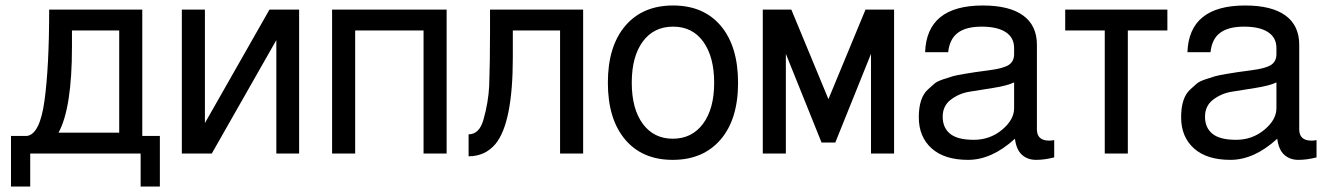

<svg xmlns="http://www.w3.org/2000/svg" viewBox="-20 -559 4833 699"><path d="M193 -76H414V-448H242V-389Q242 -165 193 -76ZM77 -64Q125 -69 142 -192.5Q159 -316 159 -524H498V-64H562V120H492V0H90V120H20V-64Z M642 -524H726V-111L961 -524H1069V0H986V-413L751 0H642Z M1189 -524H1606V0H1522V-448H1273V0H1189Z M1764 -524H2103V0H2019V-448H1847V-350Q1847 -112 1784 -35Q1746 10 1686 10V-70Q1725 -70 1740 -123Q1758 -186 1761 -247Q1764 -332 1764 -441Z M2580 -257.5Q2580 -352 2540.5 -407Q2501 -462 2430.5 -462Q2360 -462 2320 -407.5Q2280 -353 2280 -258Q2280 -163 2320 -108.5Q2360 -54 2429.5 -54Q2499 -54 2539.5 -108.5Q2580 -163 2580 -257.5ZM2193 -258Q2193 -390 2256 -464.5Q2319 -539 2430.5 -539Q2542 -539 2604.5 -464.5Q2667 -390 2667 -257.5Q2667 -125 2603.5 -51Q2540 23 2429 23Q2318 23 2255.5 -51.5Q2193 -126 2193 -258Z M2757 -524H2861L2996 -198L3131 -524H3235V0H3151V-363L3021 -40H2971L2841 -363V0H2757Z M3672 -165V-259Q3647 -247 3596.5 -239Q3546 -231 3509 -225Q3472 -219 3442 -196.5Q3412 -174 3412 -134Q3412 -94 3439 -72Q3466 -50 3525 -50Q3584 -50 3628 -86.5Q3672 -123 3672 -165ZM3348 -369Q3354 -539 3558 -539Q3655 -539 3705 -502.5Q3755 -466 3755 -396V-88Q3755 -47 3800 -47Q3809 -47 3818 -49V14Q3783 23 3752 23Q3721 23 3700.5 4.5Q3680 -14 3675 -54Q3591 23 3504.5 23Q3418 23 3371.5 -19Q3325 -61 3325 -132Q3325 -204 3359 -234Q3373 -247 3382.5 -255Q3392 -263 3414.5 -270.5Q3437 -278 3449 -281.5Q3461 -285 3491 -290Q3525 -296 3579.5 -303Q3634 -310 3653 -323Q3672 -336 3672 -362V-384Q3672 -422 3641.5 -442Q3611 -462 3554 -462Q3497 -462 3467 -439.5Q3437 -417 3432 -369Z M3858 -524H4230V-448H4086V0H4002V-448H3858Z M4627 -165V-259Q4602 -247 4551.5 -239Q4501 -231 4464 -225Q4427 -219 4397 -196.5Q4367 -174 4367 -134Q4367 -94 4394 -72Q4421 -50 4480 -50Q4539 -50 4583 -86.5Q4627 -123 4627 -165ZM4303 -369Q4309 -539 4513 -539Q4610 -539 4660 -502.5Q4710 -466 4710 -396V-88Q4710 -47 4755 -47Q4764 -47 4773 -49V14Q4738 23 4707 23Q4676 23 4655.5 4.5Q4635 -14 4630 -54Q4546 23 4459.5 23Q4373 23 4326.5 -19Q4280 -61 4280 -132Q4280 -204 4314 -234Q4328 -247 4337.5 -255Q4347 -263 4369.5 -270.5Q4392 -278 4404 -281.5Q4416 -285 4446 -290Q4480 -296 4534.5 -303Q4589 -310 4608 -323Q4627 -336 4627 -362V-384Q4627 -422 4596.5 -442Q4566 -462 4509 -462Q4452 -462 4422 -439.5Q4392 -417 4387 -369Z"/></svg>

Font: Autonym
Style: Regular
Weight: 500
Version: Version 1.0.20131126